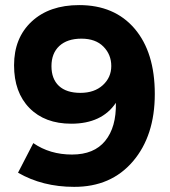

<svg xmlns="http://www.w3.org/2000/svg" viewBox="-20 -727 667 754"><path d="M295.9 -362.3Q350.6 -362.3 383.8 -392.6Q417 -422.9 417 -467.8Q417 -512.7 386.2 -543.9Q355.5 -575.2 299.8 -575.2Q244.1 -575.2 212.9 -546.4Q182.1 -517.6 182.1 -467.3Q182.1 -417 211.4 -389.6Q240.7 -362.3 295.9 -362.3ZM259.8 -241.2Q156.2 -241.2 95.7 -302.7Q35.2 -364.3 35.2 -470.7Q35.2 -578.1 104.5 -642.6Q173.8 -707 291 -707Q429.7 -707 508.8 -614.3Q587.9 -521.5 587.9 -357.9Q587.9 -193.8 502 -93.3Q416 7.3 271 6.8Q147 6.8 50.8 -48.8L110.8 -165Q175.8 -120.1 262.7 -120.1Q349.6 -120.1 393.1 -173.8Q437 -227.5 435.1 -323.2Q379.9 -241.2 259.8 -241.2Z"/></svg>

Font: TruenoSBd
Style: Demi
Weight: 600
Designer: Julieta Ulanovsky
Foundry: Julieta Ulanovsky
Version: Version 3.001b